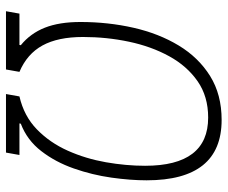

<svg xmlns="http://www.w3.org/2000/svg" viewBox="-78 -664 743 626"><g transform="rotate(90 293.0 -351.5)"><path d="M17.1 0 24.9 -43.9H127L127.9 -48.3Q89.4 -79.6 70.8 -126.7Q52.2 -173.8 52.2 -242.7Q52.2 -333 71 -415.8Q89.8 -498.5 128.9 -563.2Q168 -627.9 228.3 -665.5Q288.6 -703.1 371.6 -703.1Q568.4 -703.1 568.4 -458.5Q568.4 -405.8 559.6 -343.5Q550.8 -281.2 529.8 -221.2Q508.8 -161.1 473.1 -115Q437.5 -68.8 383.8 -48.3L382.8 -43.9H485.8L478 0H287.1L294.9 -43.9Q358.9 -58.6 402.3 -100.8Q445.8 -143.1 471.9 -201.7Q498 -260.3 509.5 -325.9Q521 -391.6 521 -453.6Q521 -659.2 363.8 -659.2Q294.9 -659.2 245.4 -624.8Q195.8 -590.3 163.8 -532Q131.8 -473.6 116.5 -400.9Q101.1 -328.1 101.1 -251Q101.1 -169.4 128.7 -119.1Q156.2 -68.8 214.8 -43.9L207 0Z"/></g></svg>

Font: Cascadia Mono PL ExtraLight
Style: Italic
Weight: 200
Italic angle: -10°
Monospace: yes
Designer: Aaron Bell
Foundry: Saja Typeworks
Version: Version 2404.023; ttfautohint (v1.8.4)